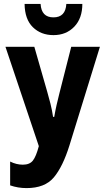

<svg xmlns="http://www.w3.org/2000/svg" viewBox="-20 -954 540 984"><path d="M116 10Q210 10 256 -45Q302 -100 336 -209L492 -714H345L284 -474Q276 -442 270 -416Q264 -390 258 -355H252Q247 -389 238.5 -423Q230 -457 222 -484L156 -714H8L179 -205Q165 -152 148.5 -131Q132 -110 97 -110Q64 -110 32 -126V-4Q72 10 116 10ZM254 -774Q319 -774 360.5 -817Q402 -860 402 -934H320Q316 -865 254 -865Q192 -865 188 -934H106Q107 -855 148.5 -814.5Q190 -774 254 -774Z"/></svg>

Font: Noto Sans Mono Condensed Extra
Style: Regular
Weight: 800
Width: 3
Designer: Monotype Design Team
Foundry: Monotype Imaging Inc.
Version: Version 1.900